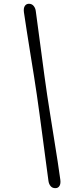

<svg xmlns="http://www.w3.org/2000/svg" viewBox="-20 -794 396 1016"><path d="M174.8 -293.1Q181 -250.8 189.1 -191.3Q197.1 -131.9 205.8 -66.5Q214.5 -1 222.5 59.4Q230.5 119.9 236.4 163.2Q238.6 179.9 248 191Q257.5 202.1 273.4 201.6Q287.6 201.6 294.7 189.9Q301.8 178.3 299.3 157.8Q294.3 119.6 285.3 61.4Q276.2 3.2 265.8 -61.8Q255.4 -126.8 245.8 -187.1Q236.2 -247.4 229.7 -290.4Q223.3 -332.3 215.2 -392.5Q207.1 -452.8 198.5 -517.6Q189.9 -582.5 182.1 -640.3Q174.2 -698.1 169.2 -736.3Q167.1 -751.9 157.7 -763Q148.3 -774.1 132.5 -774.1Q118.1 -773.5 111 -761.9Q103.9 -750.3 106.5 -729.8Q112.7 -687.4 121.7 -629.8Q130.6 -572.1 140.7 -510.1Q150.8 -448.1 159.9 -390.9Q169 -333.8 174.8 -293.1Z"/></svg>

Font: Fraunces 144pt Soft Black
Style: Italic
Weight: 900
Italic angle: -16°
Version: Version 1.000;[b76b70a41]